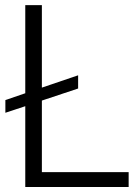

<svg xmlns="http://www.w3.org/2000/svg" viewBox="-20 -748 550 768"><path d="M81.1 0H494.6V-59.6H147.5V-345.7L292.5 -394V-446.8L147.5 -397.5V-727.5H81.1V-375L1.5 -347.7V-296.9L81.1 -323.2Z"/></svg>

Font: Guggenheim Sans Display Light
Style: Regular
Weight: 300
Designer: Modified by Tom Baber under direction of Pentagram Design 2023
Foundry: rsms
Version: Version 1.001;Glyphs 3.1.2 (3151)